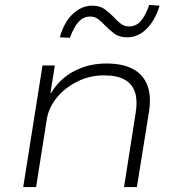

<svg xmlns="http://www.w3.org/2000/svg" viewBox="-20 -757 724 777"><path d="M74 0 152 -492H202L184 -380H186Q223 -440 281.5 -470Q340 -500 410 -500Q477 -500 518.5 -477.5Q560 -455 576.5 -411.5Q593 -368 583 -305L534 0H482L529 -300Q537 -348 527 -381.5Q517 -415 486.5 -433.5Q456 -452 401 -452Q343 -452 293 -427Q243 -402 210.5 -362.5Q178 -323 170 -278L126 0ZM263 -604 222 -606Q239 -667 274.5 -700.5Q310 -734 353 -734Q385 -734 405 -719Q425 -704 442 -686Q455 -672 469 -661Q483 -650 502 -650Q530 -650 549 -671Q568 -692 584 -737L626 -734Q607 -673 572.5 -639.5Q538 -606 495 -606Q462 -606 442 -621.5Q422 -637 405 -654Q391 -669 377.5 -679.5Q364 -690 345 -690Q318 -690 298.5 -669Q279 -648 263 -604Z"/></svg>

Font: Nunito Sans 7pt SemiExpanded ExtraLight
Style: Italic
Weight: 250
Width: 6
Italic angle: -9°
Designer: Vernon Adams
Foundry: Vernon Adams
Version: Version 3.101;gftools[0.9.27]